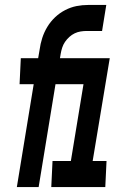

<svg xmlns="http://www.w3.org/2000/svg" viewBox="-20 -755 540 775"><path d="M48 0 116 -415H59L64 -520H134L140 -555Q143 -578 150.5 -601.5Q158 -625 171 -646.5Q184 -668 202.5 -685.5Q221 -703 243.5 -714.5Q266 -726 289 -730.5Q312 -735 336 -735H409L392 -630H331Q318 -630 305.5 -628Q293 -626 281.5 -620.5Q270 -615 260 -606Q250 -597 242.5 -586Q235 -575 231 -562.5Q227 -550 225 -538L222 -520H353L347 -415H204L136 0ZM187 0 192 -105H266L317 -415H261L267 -520H423L354 -105H410L405 0Z"/></svg>

Font: Iosevka Extrabold Oblique
Style: Regular
Weight: 800
Italic angle: -9°
Monospace: yes
Designer: Belleve Invis
Foundry: Belleve Invis
Version: Version 32.5.0; ttfautohint (v1.8.4)